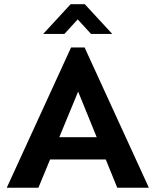

<svg xmlns="http://www.w3.org/2000/svg" viewBox="-20 -881 730 901"><path d="M11.7 0 313.5 -658.2H377L678.7 0H530.3L346.7 -451.2L160.2 0ZM163.1 -132.8V-237.3H529.3V-132.8ZM182.6 -721.7 311.5 -861.3H377.9L506.8 -721.7H407.2L344.7 -790L282.2 -721.7Z"/></svg>

Font: Sen SemiBold
Style: Regular
Weight: 600
Designer: Kosal Sen, Philatype
Foundry: Philatype
Version: Version 2.000;gftools[0.9.31]